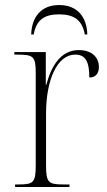

<svg xmlns="http://www.w3.org/2000/svg" viewBox="-20 -743 427 763"><path d="M104 -606H114C124 -663 155 -686 215 -686C274 -686 307 -663 317 -606H327C325 -675 288 -723 215 -723C144 -723 106 -676 104 -606ZM40 0H256V-10H233C172 -10 163 -17 163 -87V-292C163 -425 207 -526 279 -526C318 -526 335 -501 335 -435C362 -435 373 -453 373 -477C373 -516 344 -544 293 -544C218 -544 182 -474 164 -406H162V-536H37V-526H47C114 -526 122 -519 122 -451V-87C122 -17 113 -10 53 -10H40Z"/></svg>

Font: Noto Serif Display SemiCondensed ExtraLight
Style: Regular
Weight: 200
Width: 4
Designer: Monotype Design Team
Foundry: Monotype Imaging Inc.
Version: Version 2.009